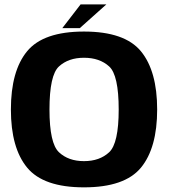

<svg xmlns="http://www.w3.org/2000/svg" viewBox="-20 -820 746 846"><path d="M350 5.5Q529.5 5.5 601 -81.2Q672.5 -168 672.5 -337.5Q672.5 -507 601 -594Q529.5 -681 350 -681Q171 -681 99.5 -594.2Q28 -507.5 28 -337.5Q28 -168 99.8 -81.2Q171.5 5.5 350 5.5ZM350 -110Q281.5 -110 239.8 -149.2Q198 -188.5 198 -337.5Q198 -489 239.8 -527.2Q281.5 -565.5 350 -565.5Q419 -565.5 461 -527.2Q503 -489 503 -337.5Q503 -188.5 461 -149.2Q419 -110 350 -110ZM254.5 -696H331.5L448.5 -800.5H335Z"/></svg>

Font: Anybody Thin
Style: Bold
Weight: 700
Version: Version 1.113;gftools[0.9.25]